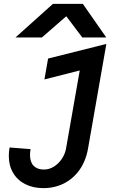

<svg xmlns="http://www.w3.org/2000/svg" viewBox="-20 -783 640 992"><path d="M253.5 -763H408L529 -589.5H405L322.5 -699L196.5 -589.5H60ZM135 17.5Q135 54.5 154 73.8Q173 93 206.5 93Q234.5 93 259 77.5Q283.5 62 299.8 37.2Q316 12.5 321 -14.5L392 -419L209.5 -372.5L228.5 -480.5L529.5 -556L435 -16.5Q424 47.5 391.5 93.8Q359 140 310.8 164.5Q262.5 189 204.5 189Q151 189 110.5 168.5Q70 148 47.8 110.2Q25.5 72.5 25.5 22.5Q25.5 3 29.5 -21L138 -12.5Q135 4 135 17.5Z"/></svg>

Font: JuliaMono SemiBoldItalic
Style: Regular
Weight: 600
Italic angle: -9°
Monospace: yes
Designer: cormullion
Foundry: corm
Version: Version 0.049; ttfautohint (v1.8.4)